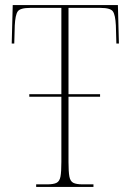

<svg xmlns="http://www.w3.org/2000/svg" viewBox="-20 -734 514 754"><path d="M122 0V-10H165Q190 -10 202 -16Q214 -22 217.5 -40.5Q221 -59 221 -98V-354H95V-364H221V-703H98Q59 -703 49.5 -689Q40 -675 38 -634L36 -563H26L30 -714H443L447 -563H437L435 -634Q433 -675 423.5 -689Q414 -703 375 -703H249V-364H373V-354H249V-98Q249 -59 252.5 -40.5Q256 -22 268 -16Q280 -10 305 -10H347V0Z"/></svg>

Font: Noto Serif Display Condensed Thin
Style: Regular
Weight: 100
Width: 3
Designer: Monotype Design Team
Foundry: Monotype Imaging Inc.
Version: Version 2.009